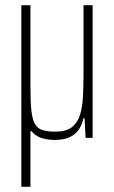

<svg xmlns="http://www.w3.org/2000/svg" viewBox="-20 -530 437 738"><path d="M62 188V-510H97V-195Q97 -140 100.5 -106Q104 -72 114 -54Q124 -36 143.5 -30Q163 -24 194 -24Q234 -24 256 -41Q278 -58 287.5 -88.5Q297 -119 299 -159.5Q301 -200 301 -246V-510H336V0H309L305 -76H301Q296 -52 283.5 -33Q271 -14 248.5 -3Q226 8 187 8Q161 7 141.5 1Q122 -5 108.5 -18Q95 -31 85 -52L138 -26H97V188Z"/></svg>

Font: Saira ExtraCondensed Thin
Style: Regular
Weight: 250
Width: 2
Designer: Hector Gatti with collaboration of the Omnibus-Type team
Foundry: Omnibus-Type
Version: Version 1.101